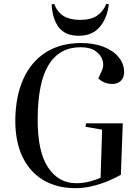

<svg xmlns="http://www.w3.org/2000/svg" viewBox="-20 -970 704 1004"><path d="M622 -325 612 -56Q583 -39 544 -23Q505 -7 461.5 3.5Q418 14 374 14Q279 14 208 -27.5Q137 -69 98.5 -148Q60 -227 60 -340Q61 -466 102 -557Q143 -648 220 -696.5Q297 -745 404 -745Q471 -745 522 -725Q573 -705 601 -670.5Q629 -636 629 -593Q629 -564 612 -547.5Q595 -531 569 -531Q546 -531 528 -538Q510 -545 494 -560L512 -599Q525 -625 516.5 -654Q508 -683 479.5 -703Q451 -723 401 -723Q292 -723 235 -632Q178 -541 177 -348Q176 -178 231 -95Q286 -12 378 -12Q414 -12 447.5 -20.5Q481 -29 506 -41L514 -292L427 -307L430 -325ZM263 -950Q280 -906 313 -886Q346 -866 400 -866Q455 -866 487.5 -888Q520 -910 536 -950L549 -948Q541 -876 502 -829.5Q463 -783 392 -783Q321 -783 287.5 -827Q254 -871 250 -947Z"/></svg>

Font: Literata 72pt Medium
Style: Italic
Weight: 500
Italic angle: -2°
Designer: Latin by Veronika Burian and Jose Scaglione. Greek by Irene Vlachou. Cyrillic by Vera Evstafieva
Foundry: TypeTogether
Version: Version 3.002